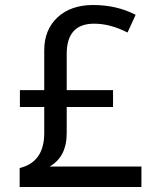

<svg xmlns="http://www.w3.org/2000/svg" viewBox="-20 -743 640 763"><path d="M519 -684.1 486.8 -613.8Q418 -648.9 354 -648.9Q245.1 -648.9 245.1 -528.8V-384.8H429.2V-317.9H245.1V-214.8Q245.1 -119.1 176.8 -81.1H542V0H58.1V-75.2Q155.8 -99.1 155.8 -213.9V-317.9H59.1V-384.8H155.8V-543Q155.8 -625 208.7 -674.1Q261.7 -723.1 350.1 -723.1Q443.8 -723.1 519 -684.1Z"/></svg>

Font: Noto Mono
Style: Regular
Weight: 400
Designer: Monotype Design Team
Foundry: Monotype Imaging Inc.
Version: Version 1.00